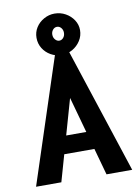

<svg xmlns="http://www.w3.org/2000/svg" viewBox="-91 -881 681 942"><g transform="rotate(-10 250.0 -410.5)"><path d="M370 -133H121L137 -222H351ZM251 -400 137 0H11L216 -625H285L490 0H362ZM247 -615Q218 -615 193.5 -629Q169 -643 154.5 -666.5Q140 -690 140 -719Q140 -747 154.5 -770Q169 -793 194 -807Q219 -821 247 -821Q277 -821 302 -807Q327 -793 342 -770Q357 -747 357 -720Q357 -691 341.5 -667Q326 -643 301.5 -629Q277 -615 247 -615ZM248 -686Q260 -686 268.5 -696Q277 -706 277 -721Q277 -735 268.5 -745Q260 -755 248 -755Q236 -755 227.5 -745Q219 -735 219 -721Q219 -706 228 -696Q237 -686 248 -686Z"/></g></svg>

Font: Inconsolata ExtraBold
Style: Regular
Weight: 800
Designer: Raph Levien, Cyreal, Brenton Simpson
Foundry: Raph Levien, Cyreal, Google
Version: Version 3.001